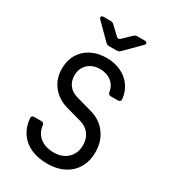

<svg xmlns="http://www.w3.org/2000/svg" viewBox="-227 -1063 1054 1186"><g transform="rotate(30 300.0 -470.0)"><path d="M304 10Q238 10 187.5 -12.5Q137 -35 107.5 -78Q78 -121 73 -180Q72 -190 77 -195Q82 -200 92 -200H143Q161 -200 163 -181Q169 -129 207 -99.5Q245 -70 304 -70Q366 -70 403 -106Q440 -142 440 -200Q440 -244 416.5 -276.5Q393 -309 349 -321L238 -352Q169 -372 129.5 -423.5Q90 -475 90 -545Q90 -603 116 -647Q142 -691 189 -715.5Q236 -740 297 -740Q355 -740 400.5 -718.5Q446 -697 474 -658Q502 -619 507 -568Q508 -558 503 -552.5Q498 -547 488 -547H437Q419 -547 417 -566Q410 -609 377.5 -634.5Q345 -660 297 -660Q244 -660 211 -628.5Q178 -597 178 -547Q178 -507 199.5 -478.5Q221 -450 260 -439L374 -407Q447 -387 487.5 -331.5Q528 -276 528 -200Q528 -136 500.5 -89Q473 -42 422.5 -16Q372 10 304 10ZM273 -810Q259 -810 249 -820L144 -925Q135 -934 138 -942Q141 -950 154 -950H204Q218 -950 228 -940L286 -885Q300 -872 314 -886L370 -940Q380 -950 394 -950H446Q460 -950 463 -942Q466 -934 457 -925L352 -820Q342 -810 328 -810Z"/></g></svg>

Font: Pitagon Sans Mono
Style: Regular
Weight: 400
Monospace: yes
Designer: Travis Tran
Foundry: Pitagon
Version: Version 1.001;gftools[0.9.26]